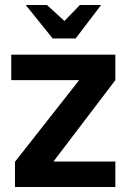

<svg xmlns="http://www.w3.org/2000/svg" viewBox="-20 -750 507 769"><path d="M25 -429V-531H442V-429L194 -103H442V-1H40V-102L297 -429ZM83 -730H168L238 -666L300 -730H385L283 -596H191Z"/></svg>

Font: Exo
Style: DemiBold
Weight: 600
Designer: Natanael Gama
Version: Version 1.00